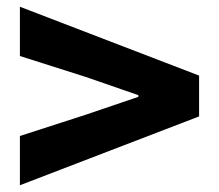

<svg xmlns="http://www.w3.org/2000/svg" viewBox="-20 -664 649 569"><path d="M39 -261 234 -324 390 -377V-382L234 -436L39 -498V-644L570 -440V-319L39 -115Z"/></svg>

Font: Source Han Sans CN Heavy
Style: Bold
Weight: 900
Designer: Ryoko NISHIZUKA (kana & ideographs); Paul D. Hunt (Latin, Greek & Cyrillic); Wenlong ZHANG (bopomofo); Sandoll Communica
Foundry: Adobe Systems Incorporated
Version: Version 1.000;PS 1;hotconv 1.0.78;makeotf.lib2.5.61930